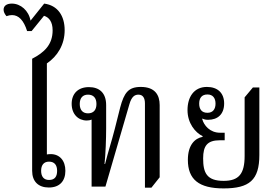

<svg xmlns="http://www.w3.org/2000/svg" viewBox="-54 -1039 1545 1069"><path d="M218 5C278 5 310 -31 310 -88C310 -145 278 -181 228 -181C220 -181 210 -180 207 -179V-686C266 -726 306 -790 306 -871C306 -950 268 -1009 192 -1019L116 -924C106 -980 61 -1019 12 -1019C-19 -1019 -34 -1005 -34 -985C-34 -974 -29 -962 -18 -949C-7 -953 3 -955 13 -955C50 -955 78 -926 97 -866H122L191 -951C218 -943 239 -919 239 -870C239 -791 193 -747 125 -712V-88C125 -29 159 5 218 5ZM219 -37C189 -37 175 -57 175 -88C175 -119 189 -139 219 -139C250 -139 264 -119 264 -88C264 -56 251 -37 219 -37Z M753 6H789L835 -52V-454C835 -510 809 -555 730 -555C661 -555 637 -523 615 -440L585 -321C565 -243 551 -205 531 -126H528C534 -183 537 -267 537 -325V-454C537 -523 498 -554 441 -554C380 -554 345 -517 345 -461C345 -403 382 -368 429 -368C440 -368 449 -370 456 -373V0H533L666 -457C679 -504 698 -512 717 -512C742 -512 753 -493 753 -463ZM436 -408C407 -408 390 -426 390 -460C390 -494 407 -512 436 -512C466 -512 483 -494 483 -460C483 -426 466 -408 436 -408Z M1191 10C1334 10 1390 -36 1390 -176V-552H1354L1308 -497V-171C1308 -71 1276 -32 1191 -32C1097 -32 1077 -77 1077 -157C1077 -227 1100 -258 1170 -258H1197V-300H1171C1115 -300 1081 -341 1072 -376L1073 -379C1082 -374 1092 -372 1105 -372C1157 -372 1194 -402 1194 -463C1194 -521 1158 -555 1098 -555C1026 -555 990 -499 990 -426C990 -353 1033 -301 1074 -281V-277C1031 -269 992 -232 992 -149C992 -40 1053 10 1191 10ZM1101 -411C1069 -411 1055 -431 1055 -462C1055 -493 1069 -513 1101 -513C1131 -513 1146 -493 1146 -462C1146 -431 1131 -411 1101 -411Z"/></svg>

Font: Noto Serif Thai SemiCondensed
Style: Regular
Weight: 400
Width: 4
Designer: Monotype Design Team
Foundry: Monotype Imaging Inc.
Version: Version 2.002